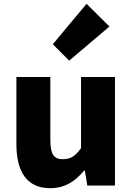

<svg xmlns="http://www.w3.org/2000/svg" viewBox="-20 -973 694 1007"><path d="M243 14C321 14 374 -22 421 -78H425L438 0H583V-569H405V-196C375 -154 350 -138 310 -138C265 -138 244 -160 244 -239V-569H66V-217C66 -75 119 14 243 14ZM343 -655 554 -834 434 -953 257 -741Z"/></svg>

Font: Noto Sans CJK KR Black
Style: Regular
Weight: 900
Designer: Ryoko NISHIZUKA (kana & ideographs); Paul D. Hunt (Latin, Greek & Cyrillic); Wenlong ZHANG (bopomofo); Sandoll Communica
Foundry: Adobe Systems Incorporated
Version: Version 1.004;PS 1.004;hotconv 1.0.82;makeotf.lib2.5.63406